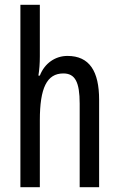

<svg xmlns="http://www.w3.org/2000/svg" viewBox="-20 -780 496 800"><path d="M146 -545V-760H65V0H146V-279C146 -413 175 -474 244 -474C293 -474 312 -438 312 -348V0H393V-364C393 -483 353 -547 261 -547C211 -547 166 -517 146 -465H140C144 -489 146 -516 146 -545Z"/></svg>

Font: Noto Sans Lao Looped ExtraCondensed
Style: Regular
Weight: 400
Width: 2
Designer: Mark Frömberg, Ben Mitchell
Foundry: The Fontpad Ltd
Version: Version 1.002